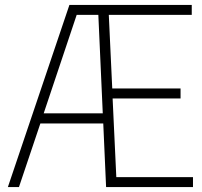

<svg xmlns="http://www.w3.org/2000/svg" viewBox="-20 -760 822 780"><path d="M12 0 262 -740H759V-699.5H422L436 -400.5H713.5V-360H437.5L452.5 -40.5H764V0H411L399.5 -258.5H144L57 0ZM291.5 -699.5 157.5 -299.5H397.5L379.5 -699.5Z"/></svg>

Font: Encode Sans Condensed ExtraLight
Style: Regular
Weight: 200
Width: 3
Designer: Multiple Designers
Foundry: Impallari Type
Version: Version 3.000; ttfautohint (v1.8.3) -l 8 -r 50 -G 200 -x 14 